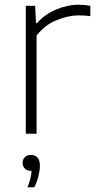

<svg xmlns="http://www.w3.org/2000/svg" viewBox="-20 -565 409 811"><path d="M89 0V-540.5H128.5L132 -467.5H136.5Q168.5 -504 216.2 -524.5Q264 -545 312.5 -545Q339 -545 361.5 -540.5V-497Q349.5 -498.5 337.5 -499.2Q325.5 -500 311.5 -500Q268.5 -500 218.2 -479.5Q168 -459 134.5 -414.5V0ZM96 226Q104.5 205 108.5 188.2Q112.5 171.5 113.5 157H112Q95.5 157 85.5 147.5Q75.5 138 75.5 123Q75.5 108 85 98.8Q94.5 89.5 110 89.5Q148.5 89.5 148.5 135.5Q148.5 154 142.5 178.5Q136.5 203 125 226Z"/></svg>

Font: Encode Sans SemiExpanded SemiExpanded ExtraLight
Style: Regular
Weight: 200
Width: 6
Designer: Multiple Designers
Foundry: Impallari Type
Version: Version 3.000; ttfautohint (v1.8.3) -l 8 -r 50 -G 200 -x 14 